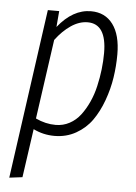

<svg xmlns="http://www.w3.org/2000/svg" viewBox="-53 -575 581 822"><g transform="rotate(5 237.5 -164.0)"><path d="M18.1 206.1 120.1 -522.9H168.9L163.1 -454.1Q227.1 -534.2 305.2 -534.2Q365.7 -534.2 399.4 -488.8Q433.1 -443.4 433.1 -359.9Q433.1 -309.6 425.5 -260Q418 -210.4 399.9 -160.6Q381.8 -110.8 355.2 -73.2Q328.6 -35.6 287.1 -12.2Q245.6 11.2 194.8 11.2Q146.5 11.2 104 -9.8L74.2 199.2ZM195.8 -36.1Q228 -36.1 255.4 -50.8Q282.7 -65.4 302 -90.8Q321.3 -116.2 335.9 -148.2Q350.6 -180.2 359.1 -217.3Q367.7 -254.4 371.8 -290.3Q376 -326.2 376 -360.8Q376 -485.8 294.9 -485.8Q258.8 -485.8 223.4 -461.9Q188 -438 158.2 -397.9L109.9 -56.2Q152.3 -36.1 195.8 -36.1Z"/></g></svg>

Font: Fira Sans Compressed Light
Style: Italic
Weight: 300
Width: 3
Italic angle: -8°
Designer: Carrois Corporate & Edenspiekermann AG
Foundry: Carrois Corporate GbR & Edenspiekermann AG
Version: Version 4.203;PS 004.203;hotconv 1.0.88;makeotf.lib2.5.64775